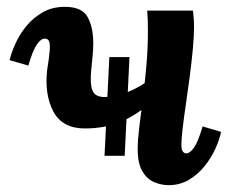

<svg xmlns="http://www.w3.org/2000/svg" viewBox="-20 -531 674 562"><path d="M228 -155Q163 -155 136.5 -204Q110 -253 118 -326Q124 -363 125.5 -383Q127 -403 123.5 -410.5Q120 -418 111 -418Q100 -418 88 -401Q76 -384 63 -339L8 -355Q13 -376 25 -403Q37 -430 57 -454.5Q77 -479 105 -495Q133 -511 170 -511Q220 -511 236.5 -481Q253 -451 253 -405Q253 -387 251 -367Q249 -347 247 -326Q243 -286 250.5 -266.5Q258 -247 286 -247Q313 -247 344 -258Q375 -269 398.5 -284.5Q422 -300 425 -313L416 -227Q375 -191 330 -173Q285 -155 228 -155ZM473 11Q453 11 432 2.5Q411 -6 397 -29Q383 -52 383 -95Q383 -120 387.5 -157.5Q392 -195 398 -241.5Q404 -288 408.5 -339Q413 -390 413 -442Q413 -456 412.5 -471Q412 -486 411 -500H545Q547 -479 547.5 -470.5Q548 -462 548 -452Q548 -426 544.5 -388Q541 -350 535.5 -308Q530 -266 524 -225.5Q518 -185 514.5 -154Q511 -123 511 -108Q511 -92 515.5 -87Q520 -82 525 -82Q536 -82 548 -99Q560 -116 573 -161L627 -145Q623 -124 611 -97Q599 -70 579.5 -45.5Q560 -21 533.5 -5Q507 11 473 11ZM286 -75 300 -364H359L345 -75Z"/></svg>

Font: Lora
Style: Italic
Weight: 400
Italic angle: -3°
Designer: Olga Karpushina, Alexei Vanyashin (Cyrillic)
Foundry: Cyreal
Version: Version 3.008